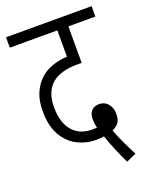

<svg xmlns="http://www.w3.org/2000/svg" viewBox="-129 -694 645 816"><g transform="rotate(-20 193.5 -285.5)"><path d="M303 51Q288 20 272 -18Q256 -56 247 -84Q232 -81 212 -81Q167 -81 127.5 -101Q88 -121 63.5 -163.5Q39 -206 39 -273Q39 -319 52.5 -352Q66 -385 90 -408Q112 -430 144.5 -442Q177 -454 215 -456V-575H0V-622H387V-575H265V-410H250Q206 -410 177.5 -401.5Q149 -393 129 -376Q110 -359 100 -333.5Q90 -308 90 -273Q90 -203 122 -165.5Q154 -128 212 -128Q223 -128 232 -129Q227 -150 227 -169Q227 -194 240 -207Q253 -220 273 -220Q299 -220 314.5 -201Q330 -182 329 -156Q330 -130 318.5 -116Q307 -102 290 -95Q301 -65 316.5 -32Q332 1 348 31Z"/></g></svg>

Font: Noto Sans ExtraCondensed Light
Style: Regular
Weight: 300
Width: 2
Designer: Monotype Design Team
Foundry: Monotype Imaging Inc.
Version: Version 2.013; ttfautohint (v1.8.4.7-5d5b)